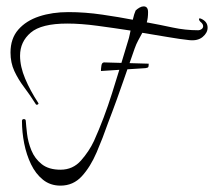

<svg xmlns="http://www.w3.org/2000/svg" viewBox="-20 -554 672 603"><path d="M170 29Q138 29 115 10.5Q92 -8 77.5 -38Q63 -68 56 -103.5Q49 -139 49 -174Q49 -180 55 -180Q61 -180 61 -174Q62 -159 65 -133.5Q68 -108 78.5 -82Q89 -56 111 -38.5Q133 -21 170 -21Q209 -21 234.5 -50Q260 -79 275 -111Q307 -182 332 -261.5Q357 -341 379 -415L385 -435Q386 -440 387.5 -446Q389 -452 390 -458Q338 -466 286 -473Q234 -480 191 -480Q110 -480 76.5 -451.5Q43 -423 43 -379Q43 -345 59 -307Q75 -269 100 -231Q101 -230 101 -229Q101 -227 98 -225.5Q95 -224 93 -226Q74 -256 55.5 -280.5Q37 -305 25 -331Q13 -357 13 -389Q13 -433 37.5 -461Q62 -489 103 -502.5Q144 -516 195 -516Q247 -516 301.5 -508Q356 -500 397 -492Q399 -501 401.5 -509Q404 -517 406 -521Q411 -526 418 -530Q425 -534 431 -534Q445 -534 445 -516Q445 -497 441 -484Q442 -483 445 -483Q483 -476 522.5 -467.5Q562 -459 602 -459H603Q608 -459 613 -462.5Q618 -466 618 -472Q618 -479 609 -486Q605 -490 605 -494Q605 -498 612 -495Q632 -486 632 -467Q632 -451 616.5 -438Q601 -425 574 -428Q546 -431 508 -437.5Q470 -444 427 -451Q420 -438 414 -427Q408 -416 403 -402Q381 -339 368 -301.5Q355 -264 347 -242Q339 -220 333 -204Q327 -188 319 -167Q303 -121 283.5 -75.5Q264 -30 237 -0.5Q210 29 170 29ZM297 -331Q297 -338 298.5 -348Q300 -358 307 -358L447 -354Q447 -347 446 -344Q445 -341 437 -340Z"/></svg>

Font: Grey Qo
Style: Regular
Weight: 400
Designer: Robert E. Leuschke
Foundry: Robert E. Leuschke
Version: Version 2.010